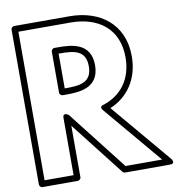

<svg xmlns="http://www.w3.org/2000/svg" viewBox="-126 -1375 1390 1512"><g transform="rotate(-10 568.5 -619.0)"><path d="M115 -1213H532C752.4 -1213 911 -1097.3 911 -868C911 -691.1 816.5 -574.7 674.5 -529.8C674.5 -529.8 635.6 -522.2 662.9 -489.9L1055.2 -25H762.2L391.7 -499.4C391.7 -499.4 347 -530.4 347 -484V-25H115ZM90 -1263C79.3 -1263 65 -1253.1 65 -1238V0C65 10.7 74.9 25 90 25H372C382.7 25 397 15.1 397 0V-411.4L730.3 15.4C734.1 20.3 742 25 750 25H1109C1158.8 25 1128.1 -16.1 1128.1 -16.1L724.2 -494.7C866.4 -553.5 961 -685.1 961 -868C961 -1128.7 771.6 -1263 532 -1263ZM372 -660H405C508.1 -660 664 -669.2 664 -849C664 -1028.7 508 -1038 405 -1038H372C356.9 -1038 347 -1023.7 347 -1013V-685C347 -669.9 361.3 -660 372 -660ZM397 -710V-988H405C514 -988 614 -981.3 614 -849C614 -716.8 513.9 -710 405 -710Z"/></g></svg>

Font: Poland Can Into
Style: BigWritingsOLn
Weight: 700
Foundry: Cannot Into Space Fonts
Version: Version 0.92